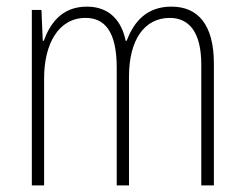

<svg xmlns="http://www.w3.org/2000/svg" viewBox="-20 -559 737 579"><path d="M497 -539C425 -539 385 -497 362 -436H359C347 -495 311 -539 242 -539C164 -539 130 -485 112 -436H109L105 -529H76V0H113V-323C113 -426 156 -505 238 -505C293 -505 332 -468 332 -355V0H369V-328C369 -441 417 -505 492 -505C548 -505 587 -465 587 -364V0H625V-367C625 -486 576 -539 497 -539Z"/></svg>

Font: Noto Sans Devanagari Condensed ExtraLight
Style: Regular
Weight: 200
Width: 3
Designer: Jelle Bosma - Monotype Design Team
Foundry: Monotype Imaging Inc.
Version: Version 2.004